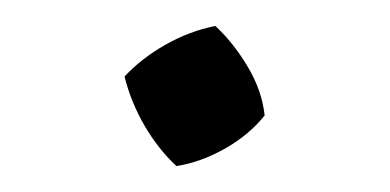

<svg xmlns="http://www.w3.org/2000/svg" viewBox="-20 -126 301 148"><path d="M116 2Q102 -11 91.5 -29Q81 -47 76 -67Q89 -81 107.5 -91.5Q126 -102 146 -106Q160 -93 171 -74.5Q182 -56 184 -37Q172 -22 153.5 -11.5Q135 -1 116 2Z"/></svg>

Font: Piazzolla 24pt
Style: Regular
Weight: 400
Designer: Juan Pablo del Peral
Foundry: Huerta Tipografica
Version: Version 2.005